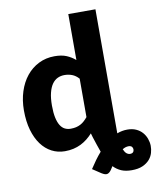

<svg xmlns="http://www.w3.org/2000/svg" viewBox="-98 -824 892 1080"><g transform="rotate(-10 347.5 -284.5)"><path d="M522 -58V-40Q536.5 -45.5 550.8 -48.2Q565 -51 580.5 -51Q609.5 -51 630.8 -41.2Q652 -31.5 666 -15.5Q680 0.5 687.2 20.5Q694.5 40.5 695 61Q695.5 80.5 689.5 101.5Q683.5 122.5 668.5 139.5Q653.5 156.5 628.8 167.5Q604 178.5 567 178.5Q531.5 178.5 506.8 167.8Q482 157 463 137L450 157Q439 172.5 427 175.2Q415 178 394.5 165L347 133.5Q362.5 109.5 378.5 87.5Q394.5 65.5 412 45.5Q404.5 25.5 397.2 3.2Q390 -19 382 -43L375.5 -65.5Q360.5 -49 343.5 -35.5Q326.5 -22 306.8 -12.2Q287 -2.5 264.2 2.8Q241.5 8 215 8Q174.5 8 140 -10Q105.5 -28 80.5 -62Q55.5 -96 41.2 -145.2Q27 -194.5 27 -257.5Q27 -315.5 43 -365.2Q59 -415 88.2 -451.2Q117.5 -487.5 158.5 -508Q199.5 -528.5 249 -528.5Q289.5 -528.5 317 -517Q344.5 -505.5 367 -486V-748.5H522ZM367 -379.5Q349.5 -399 329 -406.8Q308.5 -414.5 286 -414.5Q264.5 -414.5 246.5 -406Q228.5 -397.5 215.2 -378.8Q202 -360 194.5 -330Q187 -300 187 -257.5Q187 -216.5 193 -188.5Q199 -160.5 209.8 -143.2Q220.5 -126 235.5 -118.5Q250.5 -111 269 -111Q286 -111 299.8 -114.2Q313.5 -117.5 325 -123.5Q336.5 -129.5 346.8 -138.8Q357 -148 367 -160ZM574 86.5Q584.5 86.5 590.2 80.5Q596 74.5 596 64.5Q596 55.5 590 49Q584 42.5 571 42.5Q554 42.5 536.5 53.5Q544 71.5 553.5 79Q563 86.5 574 86.5Z"/></g></svg>

Font: Lato 2
Style: Regular
Weight: 900
Designer: Lukasz Dziedzic with Adam Twardoch and Botio Nikoltchev
Foundry: tyPoland Lukasz Dziedzic
Version: Version 2.015; 2015-08-06; http://www.latofonts.com/